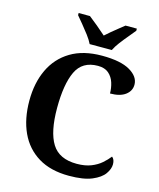

<svg xmlns="http://www.w3.org/2000/svg" viewBox="-135 -1026 939 1131"><g transform="rotate(15 334.5 -460.5)"><path d="M394 10Q282 10 206.5 -36Q131 -82 93 -164.5Q55 -247 55 -358Q55 -466 94 -548.5Q133 -631 210 -677.5Q287 -724 401 -724Q515 -724 572 -690.5Q629 -657 629 -608Q629 -570 596.5 -545.5Q564 -521 503 -521Q503 -554 493 -586Q483 -618 459 -639Q435 -660 393 -660Q298 -660 261 -581.5Q224 -503 224 -358Q224 -213 268.5 -141.5Q313 -70 420 -70Q471 -70 507.5 -84.5Q544 -99 569 -121Q594 -143 611 -165Q628 -152 628 -122Q628 -94 606.5 -63.5Q585 -33 534 -11.5Q483 10 394 10ZM312 -771Q301 -794 281 -820.5Q261 -847 239.5 -873Q218 -899 202 -918V-931H271Q292 -915 324.5 -888Q357 -861 379 -841Q394 -855 414 -871.5Q434 -888 454 -904Q474 -920 488 -931H557V-918Q542 -899 520 -873Q498 -847 478 -820.5Q458 -794 447 -771Z"/></g></svg>

Font: Noto Serif Ethiopic
Style: Bold
Weight: 700
Designer: Monotype Design Team
Foundry: Monotype Imaging Inc.
Version: Version 2.102; ttfautohint (v1.8.4.7-5d5b)